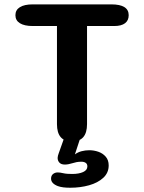

<svg xmlns="http://www.w3.org/2000/svg" viewBox="-20 -639 659 878"><path d="M489 -619Q568.5 -619 568.5 -569.5Q568.5 -545.5 551.8 -532.8Q535 -520 502.5 -520H378V-71.5Q378 8 309 8Q240.5 8 240.5 -71.5V-520H130Q91.5 -520 71 -532.8Q50.5 -545.5 50.5 -569.5Q50.5 -593.5 71 -606.2Q91.5 -619 130 -619ZM301.5 219.5Q284 219.5 269.8 217.8Q255.5 216 244.5 212Q213.5 200 213.5 178Q213.5 164 222.5 156.8Q231.5 149.5 244 149.5Q254 149.5 269 153Q277.5 155 288 155.8Q298.5 156.5 310.5 156.5Q340.5 156.5 360 147.8Q379.5 139 379.5 122Q379.5 111 372 105.8Q364.5 100.5 352 100.5Q340 100.5 329.8 102.5Q319.5 104.5 310.5 107.5Q302 110 293.5 111.8Q285 113.5 276.5 113.5Q260 113.5 251.8 104.8Q243.5 96 243.5 83Q243.5 78.5 245 73Q246.5 67.5 248.5 62L276 -15.5Q286 -42 319 -42Q331 -42 340 -35.8Q349 -29.5 349 -13.5L322.5 67Q336 57 353 52.5Q370 48 388.5 48Q409.5 48 429.8 55Q450 62 463.5 77.5Q477 93 477 117.5Q477 151.5 452.2 174.2Q427.5 197 387.5 208.2Q347.5 219.5 301.5 219.5Z"/></svg>

Font: Sono Monospace SemiBold
Style: Regular
Weight: 600
Designer: Tyler Finck
Foundry: Tyler Finck
Version: Version 2.112